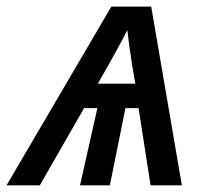

<svg xmlns="http://www.w3.org/2000/svg" viewBox="-68 -558 628 578"><path d="M-48.3 0 267.1 -538.1H387.2L479.5 0H385.3L349.1 -232.4H309.6L262.7 0H172.9L225.1 -232.4H185.1L51.8 0ZM226.6 -306.2H339.4Q333.5 -338.4 329.1 -366.2Q324.7 -394 321.3 -419.2Q317.9 -444.3 315.4 -467.3Q305.2 -447.8 295.2 -428.7Q285.2 -409.7 274.2 -390.4Q263.2 -371.1 251.5 -350.1Q239.7 -329.1 226.6 -306.2Z"/></svg>

Font: Open Sans Medium
Style: Italic
Weight: 500
Italic angle: -12°
Designer: Monotype Design Team
Foundry: Monotype Imaging Inc.
Version: Version 3.000